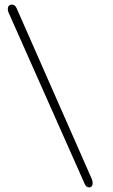

<svg xmlns="http://www.w3.org/2000/svg" viewBox="-20 -811 490 835"><path d="M17 -757Q14 -763 14 -772Q14 -781 19 -786Q24 -791 31 -791Q45 -791 52 -776L379 -33Q383 -25 383 -14Q383 -6 379 -1Q375 4 369 4Q354 4 348 -12Z"/></svg>

Font: Tsukimi Rounded Light
Style: Regular
Weight: 300
Designer: Takashi Funayama
Foundry: Takashi Funayama
Version: Version 1.032; ttfautohint (v1.8.3)